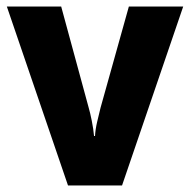

<svg xmlns="http://www.w3.org/2000/svg" viewBox="-20 -570 584 590"><path d="M189 0 1 -550H168L252 -241Q257 -224 262 -199Q267 -174 269 -152H272Q273 -172 278.5 -195.5Q284 -219 289 -239L376 -550H543L355 0Z"/></svg>

Font: Noto Sans Hebrew SemiCondensed ExtraBold
Style: Regular
Weight: 800
Width: 4
Designer: Monotype Design Team
Foundry: Monotype Imaging Inc.
Version: Version 2.004; ttfautohint (v1.8.4.7-5d5b)